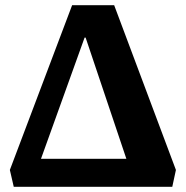

<svg xmlns="http://www.w3.org/2000/svg" viewBox="-20 -720 716 740"><path d="M33 0 18 -65 258 -700H420L658 -65L644 0ZM138 -108H467L310 -575H306Z"/></svg>

Font: Literata
Style: Bold
Weight: 700
Designer: Latin by Veronika Burian and Jose Scaglione. Greek by Irene Vlachou. Cyrillic by Vera Evstafieva.
Foundry: TypeTogether
Version: Version 3.103; ttfautohint (v1.8.4.7-5d5b);gftools[0.9.29]